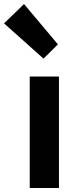

<svg xmlns="http://www.w3.org/2000/svg" viewBox="-70 -944 394 964"><path d="M79.3 0V-559.8H226V0ZM148.5 -649.7 -49.7 -826.6 50.6 -923.7 220.8 -721.2Z"/></svg>

Font: Noto Sans JP
Style: Regular
Weight: 100
Designer: Ryoko NISHIZUKA 西塚涼子 (kana, bopomofo & ideographs); Paul D. Hunt (Latin, Greek & Cyrillic); Sandoll Communications 산돌커뮤니
Foundry: Adobe
Version: Version 2.004;hotconv 1.0.118;makeotfexe 2.5.65603